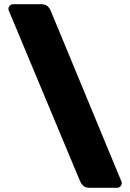

<svg xmlns="http://www.w3.org/2000/svg" viewBox="-20 -806 618 910"><path d="M404 84Q384 84 374 74Q364 64 360 54L22 -755Q20 -760 20 -764Q20 -773 26.5 -779.5Q33 -786 42 -786H176Q195 -786 205.5 -776.5Q216 -767 220 -756L555 53Q557 58 557 62Q557 71 550.5 77.5Q544 84 535 84Z"/></svg>

Font: Rubik Black
Style: Regular
Weight: 900
Designer: Hubert and Fischer
Foundry: Hubert and Fischer
Version: Version 2.300;gftools[0.9.30]